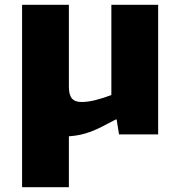

<svg xmlns="http://www.w3.org/2000/svg" viewBox="-20 -560 756 800"><path d="M72 -540H267V-199Q267 -165 279.5 -150Q292 -135 320 -135Q346 -135 378 -143Q410 -151 444 -164V-540H639V0H476L466 -62H462Q430 -45 405.5 -32.5Q381 -20 358.5 -11.5Q336 -3 314.5 1.5Q293 6 267 8V220H72Z"/></svg>

Font: Encode Sans Normal
Style: ExtraBold
Weight: 800
Designer: Pablo Impallari, Andres Torresi
Foundry: Pablo Impallari, Andres Torresi
Version: Version 1.000; ttfautohint (v1.00) -l 8 -r 50 -G 200 -x 14 -